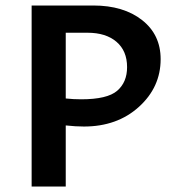

<svg xmlns="http://www.w3.org/2000/svg" viewBox="-20 -678 645 698"><path d="M319 -658Q429 -658 496.5 -605Q564 -552 564 -463Q564 -361 485 -289.5Q406 -218 285 -218Q255 -218 219 -222V0H95V-658ZM275 -317Q370 -317 406 -348Q442 -379 442 -434Q442 -493 403.5 -526Q365 -559 298 -559H219V-320Q247 -317 275 -317Z"/></svg>

Font: EauTest
Style: Bold
Weight: 700
Designer: Christian Thalmann (Catharsis Fonts)
Version: Version 0.001;PS 000.001;hotconv 1.0.88;makeotf.lib2.5.64775